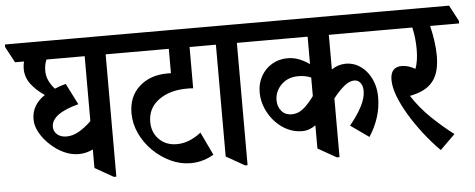

<svg xmlns="http://www.w3.org/2000/svg" viewBox="-94 -733 2119 857"><g transform="rotate(-5 966.0 -304.5)"><path d="M238 -108Q204 -108 172 -123Q140 -138 114 -162Q86 -187 68 -218Q50 -249 50 -280Q50 -344 110 -384Q72 -409 49 -440Q26 -471 26 -508Q26 -524 30 -541H-10L-48 -612V-624H463L500 -552V-541H396V7H385L302 -40V-123Q271 -108 238 -108ZM133 -239Q133 -218 149 -204.5Q165 -191 191 -191Q218 -191 245.5 -206.5Q273 -222 302 -250V-541H131Q121 -518 121 -492Q121 -468 130.5 -447.5Q140 -427 157 -408Q180 -418 207 -425L255 -330Q133 -298 133 -239Z M732 -24Q686 -24 642.5 -44.5Q599 -65 564 -99.5Q529 -134 508.5 -178Q488 -222 488 -269Q488 -344 537 -388Q586 -432 663 -432Q670 -432 679 -432V-541H442L404 -613V-624H843L880 -552V-541H772V-356Q766 -357 758.5 -357Q751 -357 744 -357Q667 -357 617.5 -321Q568 -285 568 -223Q568 -176 598.5 -145Q629 -114 678 -114Q707 -114 734 -125Q761 -136 787 -156L836 -53Q817 -41 790 -32.5Q763 -24 732 -24Z M973 7 890 -40V-541H823L785 -613V-624H1051L1088 -552V-541H984V7Z M1240 -123Q1207 -123 1177 -137Q1147 -151 1124 -175Q1098 -201 1082 -237Q1066 -273 1066 -312Q1066 -352 1084 -384Q1102 -416 1133 -434.5Q1164 -453 1203 -453Q1231 -453 1255.5 -443Q1280 -433 1301 -418V-541H1031L993 -613V-624H1628L1666 -552V-541H1396V-386Q1426 -406 1460 -406Q1490 -406 1515.5 -391.5Q1541 -377 1558 -353Q1591 -307 1591 -245Q1591 -198 1577 -154.5Q1563 -111 1537 -71L1455 -129Q1489 -170 1509 -208Q1529 -246 1529 -278Q1529 -301 1518.5 -314.5Q1508 -328 1491 -328Q1469 -328 1445 -308Q1421 -288 1396 -256V7H1384L1301 -40V-144Q1289 -135 1273.5 -129Q1258 -123 1240 -123ZM1138 -270Q1138 -242 1154.5 -222Q1171 -202 1201 -202Q1228 -202 1251.5 -220.5Q1275 -239 1301 -275V-358Q1275 -369 1244 -369Q1197 -369 1167.5 -339.5Q1138 -310 1138 -270Z M1849 15Q1811 -23 1776.5 -67.5Q1742 -112 1715 -157Q1688 -202 1672.5 -243Q1657 -284 1657 -316Q1657 -374 1708 -374Q1736 -374 1768 -356Q1781 -391 1781 -442Q1781 -494 1770 -541H1608L1570 -613V-624H1942L1980 -552V-541H1850Q1858 -507 1863 -472.5Q1868 -438 1868 -406Q1868 -336 1841 -297.5Q1814 -259 1758 -244Q1754 -243 1747 -241Q1740 -239 1733 -238Q1768 -183 1818 -135Q1868 -87 1916 -51Z"/></g></svg>

Font: Noto Serif Devanagari ExtraCondensed SemiBold
Style: Regular
Weight: 600
Width: 2
Designer: Universal Thirst, Indian Type Foundry and the Monotype Design Team
Foundry: Monotype Imaging Inc.
Version: Version 2.004; ttfautohint (v1.8.4.7-5d5b)